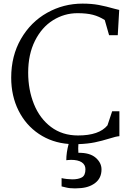

<svg xmlns="http://www.w3.org/2000/svg" viewBox="-20 -785 729 1063"><path d="M612 -737 640 -730 632 -590H584L560 -674Q529 -694 494.5 -703Q460 -712 409 -712Q336 -712 273.5 -673Q211 -634 173.5 -559Q136 -484 136 -383Q136 -288 168 -208.5Q200 -129 262.5 -82Q325 -35 412 -35Q529 -35 575 -91L601 -169H641V-31Q623 -30 586 -18Q544 -5 505.5 3Q467 11 414 13L413 37L414 61Q477 60 509.5 88Q542 116 542 153Q542 201 507 228Q472 255 417 257L395 258Q365 258 346 253Q327 248 321 247V201Q332 204 350 206Q368 208 380 208Q414 208 433.5 197Q453 186 453 152Q453 127 432.5 113.5Q412 100 373 100Q364 100 357 101Q350 102 347 102Q347 60 360 12Q268 5 195.5 -43.5Q123 -92 82.5 -173Q42 -254 42 -355Q42 -476 96 -569.5Q150 -663 240.5 -714Q331 -765 437 -765Q487 -765 527 -757.5Q567 -750 612 -737Z"/></svg>

Font: Grenzecho Serif
Style: Serif-Regular
Weight: 400
Designer: Dan Reynolds
Foundry: Dan Reynolds
Version: Version 1.001; ttfautohint (v1.1) -l 5 -r 5 -G 72 -x 0 -D la